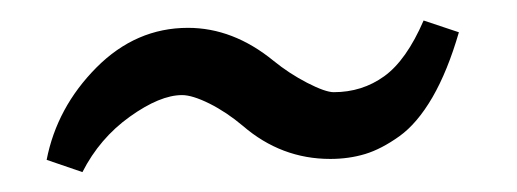

<svg xmlns="http://www.w3.org/2000/svg" viewBox="-20 -369 514 191"><path d="M26.4 -210Q36.6 -262.2 75.9 -301.8Q115.2 -341.3 167 -341.3Q211.9 -341.3 252 -308.6Q267.6 -295.9 285.6 -286.6Q303.7 -277.3 312 -277.3Q340.3 -277.3 362.3 -293.2Q384.3 -309.1 401.4 -348.6L436.5 -336.9Q425.3 -298.3 410.2 -272.2Q395 -246.1 377.2 -233.4Q359.4 -220.7 343.3 -215.8Q327.1 -210.9 308.6 -210.9Q259.8 -210.9 221.7 -243.7Q205.6 -257.3 188.5 -265.9Q171.4 -274.4 161.1 -274.4Q139.2 -274.4 109.1 -252.9Q79.1 -231.4 62 -197.8Z"/></svg>

Font: LL2
Style: Bold
Weight: 700
Designer: Philipp H. Poll
Foundry: Philipp H. Poll
Version: Version 2.7.x